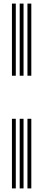

<svg xmlns="http://www.w3.org/2000/svg" viewBox="-20 -930 241 1070"><path d="M133 -508V-910H154.5V-508ZM46.5 -508V-910H68V-508ZM89.8 -508V-910H111.2V-508ZM133 120V-268H154.5V120ZM46.5 120V-268H68V120ZM89.8 120V-268H111.2V120Z"/></svg>

Font: Big Shoulders Inline Display Thin
Style: Bold
Weight: 700
Version: Version 2.002